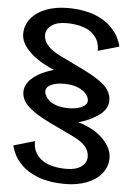

<svg xmlns="http://www.w3.org/2000/svg" viewBox="-65 -839 777 1124"><g transform="rotate(5 323.5 -277.0)"><path d="M407.2 -129.9Q502 -101.6 554.4 -48.1Q606.9 5.4 606.9 63Q606.9 115.2 573.7 155.3Q540.5 195.3 484.6 216.1Q428.7 236.8 359.9 236.8Q313 236.8 272.2 230Q231.4 223.1 201.9 211.7Q172.4 200.2 147.7 185.3Q123 170.4 106.7 154.1Q90.3 137.7 77.6 121.1Q64.9 104.5 58.1 89.6Q51.3 74.7 46.9 63.2Q42.5 51.8 41 44.9L40 38.1L164.1 2Q163.6 4.9 163.3 10.3Q163.1 15.6 165.5 30.8Q168 45.9 173.6 59.6Q179.2 73.2 193.4 90.1Q207.5 106.9 227.8 119.1Q248 131.3 282.5 139.6Q316.9 147.9 360.8 147.9Q416 147.9 447.5 125.2Q479 102.5 479 66.9Q479 35.6 457.8 8.3Q436.5 -19 382.8 -44.9L241.2 -112.8Q156.7 -152.8 113.8 -192.4Q70.8 -231.9 70.8 -279.8Q70.8 -301.3 81.1 -321.3Q91.3 -341.3 107.7 -356.7Q124 -372.1 146.2 -385.3Q168.5 -398.4 190.9 -407.2Q213.4 -416 237.8 -422.9Q146.5 -460.9 93.3 -512.2Q40 -563.5 40 -617.2Q40 -669.4 73.2 -709.5Q106.4 -749.5 162.4 -770.3Q218.3 -791 287.1 -791Q334 -791 374.8 -784.2Q415.5 -777.3 445.1 -765.9Q474.6 -754.4 499.3 -739.5Q523.9 -724.6 540.3 -708Q556.6 -691.4 569.3 -674.8Q582 -658.2 588.9 -643.3Q595.7 -628.4 600.1 -616.9Q604.5 -605.5 605.5 -598.6L606.9 -591.8L482.9 -556.2Q483.4 -559.1 483.6 -564.5Q483.9 -569.8 481.4 -585Q479 -600.1 473.4 -613.8Q467.8 -627.4 453.6 -644.3Q439.5 -661.1 419.2 -673.3Q398.9 -685.5 364.5 -693.8Q330.1 -702.1 286.1 -702.1Q231.9 -702.1 200 -679Q168 -655.8 168 -622.1Q168 -557.1 266.1 -508.8L412.1 -438Q455.1 -417 485.8 -397.2Q516.6 -377.4 533.9 -361.6Q551.3 -345.7 561 -328.6Q570.8 -311.5 573.5 -298.6Q576.2 -285.6 576.2 -269Q576.2 -244.1 561 -221.2Q545.9 -198.2 520.3 -181.2Q494.6 -164.1 466.6 -151.4Q438.5 -138.7 407.2 -129.9ZM304.2 -347.2Q257.3 -347.2 227.8 -333Q198.2 -318.8 198.2 -293.9Q198.2 -280.8 206.1 -266.6Q213.9 -252.4 230 -238.5Q246.1 -224.6 275.4 -215.8Q304.7 -207 342.8 -207Q389.2 -207 420.2 -221.9Q451.2 -236.8 451.2 -261.2Q448.7 -296.4 408 -321.8Q367.2 -347.2 304.2 -347.2Z"/></g></svg>

Font: Sporting Grotesque
Style: Regular
Weight: 400
Designer: Lucas LE BIHAN
Foundry: Lucas LE BIHAN
Version: Version 2.001;PS 2.1;hotconv 1.0.88;makeotf.lib2.5.647800